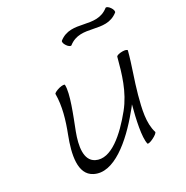

<svg xmlns="http://www.w3.org/2000/svg" viewBox="-192 -986 1134 1173"><g transform="rotate(-30 375.5 -399.0)"><path d="M417 -733C525 -818 640 -689 748 -773C754 -778 751 -794 741 -808C731 -823 718 -831 712 -827C604 -742 489 -871 381 -787C375 -782 378 -766 388 -752C398 -737 411 -729 417 -733ZM184 -524C184 -441 159 -355 126 -270C82 -156 54 -29 140 15C255 75 412 -58 529 -201C539 -212 548 -224 557 -236C532 -143 507 -30 519 19C520 24 539 21 560 10C581 0 597 -13 596 -19C573 -93 595 -181 618 -267C642 -356 677 -444 700 -533C702 -540 687 -545 667 -545C646 -545 627 -540 625 -533C597 -428 567 -319 492 -226C401 -114 283 -7 192 -53C128 -86 145 -179 177 -264C213 -357 265 -484 262 -543C263 -549 245 -550 224 -545C202 -539 184 -530 184 -524Z"/></g></svg>

Font: Nupuram Light Oblique
Style: Regular
Weight: 300
Designer: Santhosh Thottingal (santhosh.thottingal@gmail.com)
Foundry: SMC
Version: Version 1.000